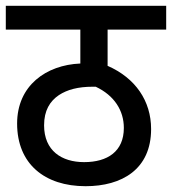

<svg xmlns="http://www.w3.org/2000/svg" viewBox="-20 -642 593 662"><path d="M553 -540V-622H0V-540H257V-423C139 -418 39 -347 39 -216C39 -77 134 0 275 0C400 0 501 -58 501 -197C501 -294 447 -373 351 -415V-540ZM270 -83C193 -83 132 -122 132 -210C132 -261 152 -293 183 -314C212 -333 249 -343 300 -343H310C374 -313 407 -261 407 -201C407 -120 351 -83 270 -83Z"/></svg>

Font: Noto Sans SemiCondensed Medium
Style: Regular
Weight: 500
Width: 4
Designer: Monotype Design Team
Foundry: Monotype Imaging Inc.
Version: Version 2.013